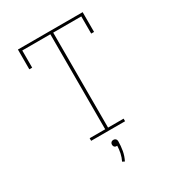

<svg xmlns="http://www.w3.org/2000/svg" viewBox="-221 -867 1117 1220"><g transform="rotate(-30 337.5 -257.0)"><path d="M213 0V-19H327V-716H121V-590H100V-735H575V-590H554V-716H348V-19H462V0ZM333 221 317 213Q329 189 334.5 163Q340 137 341 110H338Q333 110 329 109Q325 108 321.5 104.5Q318 101 316.5 96.5Q315 92 315 88Q315 83 316.5 79Q318 75 321.5 71.5Q325 68 329 66.5Q333 65 338 65Q343 65 347 66.5Q351 68 354.5 71.5Q358 75 359.5 79Q361 83 361 88Q361 122 355 156Q349 190 333 221Z"/></g></svg>

Font: Iosevka Etoile Thin
Style: Regular
Weight: 100
Designer: Belleve Invis
Foundry: Belleve Invis
Version: Version 22.1.2; ttfautohint (v1.8.4)